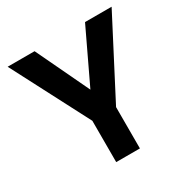

<svg xmlns="http://www.w3.org/2000/svg" viewBox="-159 -841 961 982"><g transform="rotate(-30 321.0 -350.0)"><path d="M251 0V-244L14 -700H173L322 -387L471 -700H628L391 -244V0Z"/></g></svg>

Font: Host Grotesk Black
Style: Regular
Weight: 900
Designer: Doğukan Karapınar based on Poppins by Indian Type Foundry, Jonny Pinhorn
Foundry: Element Type
Version: Version 1.000; ttfautohint (v1.8.4.7-5d5b);gftools[0.9.33]